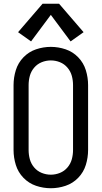

<svg xmlns="http://www.w3.org/2000/svg" viewBox="-20 -992 540 1020"><path d="M145 -772 76 -821 206 -972H294L424 -821L355 -772L250 -913ZM250 8Q210 8 171.5 -5Q133 -18 104.5 -47.5Q76 -77 64 -116Q52 -155 52 -195V-540Q52 -580 64 -619Q76 -658 104.5 -687.5Q133 -717 171.5 -730Q210 -743 250 -743Q290 -743 328.5 -730Q367 -717 395.5 -687.5Q424 -658 436 -619Q448 -580 448 -540V-195Q448 -155 436 -116Q424 -77 395.5 -47.5Q367 -18 328.5 -5Q290 8 250 8ZM250 -64Q275 -64 298.5 -73.5Q322 -83 338.5 -102.5Q355 -122 361.5 -146Q368 -170 368 -195V-540Q368 -565 361.5 -589Q355 -613 338.5 -632.5Q322 -652 298.5 -661.5Q275 -671 250 -671Q225 -671 201.5 -661.5Q178 -652 161.5 -632.5Q145 -613 138.5 -589Q132 -565 132 -540V-195Q132 -170 138.5 -146Q145 -122 161.5 -102.5Q178 -83 201.5 -73.5Q225 -64 250 -64Z"/></svg>

Font: Iosevka SS01
Style: Regular
Weight: 400
Monospace: yes
Designer: Belleve Invis
Foundry: Belleve Invis
Version: 2.3.3; ttfautohint (v1.8.3)